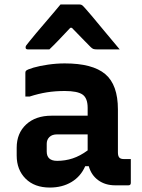

<svg xmlns="http://www.w3.org/2000/svg" viewBox="-20 -833 640 863"><path d="M510 -341V-148Q510 -131 517 -124Q523 -118 538 -118H568V-11Q568 0 557 0H498Q453 0 421.5 -23Q390 -46 379 -86H363Q343 -40 301.5 -15Q260 10 204 10Q135 10 95 -30Q55 -70 55 -134V-169Q55 -234 97.5 -273.5Q140 -313 212 -313H374V-348Q374 -392 351 -408Q328 -424 271 -424Q228 -424 190.5 -418Q153 -412 113 -399H94V-506Q94 -512 97 -515Q103 -521 130.5 -529Q158 -537 196 -542.5Q234 -548 271 -548Q396 -548 453 -500Q510 -452 510 -341ZM190 -152Q190 -110 237 -110Q273 -110 306.5 -121Q340 -132 374 -157V-229H237Q214 -229 202 -217Q190 -205 190 -187ZM252 -813H337Q345 -813 350 -809Q355 -805 367 -791Q375 -782 392.5 -761.5Q410 -741 432 -714Q454 -687 477 -660Q500 -633 518 -611H416Q405 -611 399.5 -613Q394 -615 387 -622Q378 -631 357 -652.5Q336 -674 303 -708H296Q265 -675 243 -652Q221 -629 202 -611H105Q95 -611 95 -620Q95 -625 98 -629Q101 -633 113 -648Q124 -662 143 -684.5Q162 -707 183.5 -732Q205 -757 223.5 -779Q242 -801 252 -813Z"/></svg>

Font: Recursive Mn Lnr St
Style: Bold
Weight: 700
Monospace: yes
Version: Version 1.079;hotconv 1.0.112;makeotfexe 2.5.65598; ttfautoh